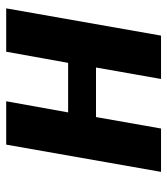

<svg xmlns="http://www.w3.org/2000/svg" viewBox="20 -560 540 620"><g transform="rotate(-90 290.0 -250.0)"><path d="M45 0 133 -500H273L237 -300H397L433 -500H573L485 0H345L382 -210H222L185 0Z"/></g></svg>

Font: Scada
Style: Bold Italic
Weight: 700
Italic angle: -10°
Version: Version 4.000